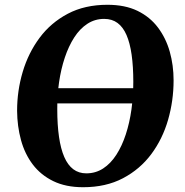

<svg xmlns="http://www.w3.org/2000/svg" viewBox="-20 -773 772 803"><path d="M327.5 10Q255 10 202.8 -15.5Q150.5 -41 117 -85.2Q83.5 -129.5 67.8 -187.2Q52 -245 51.5 -309.5Q51.5 -393.5 75 -472.5Q98.5 -551.5 145.5 -614.8Q192.5 -678 263.5 -715.5Q334.5 -753 429.5 -753Q502.5 -753 554.8 -727.8Q607 -702.5 640.5 -658Q674 -613.5 690 -556.8Q706 -500 706 -437Q706 -352 683 -272Q660 -192 612.8 -128.5Q565.5 -65 494.2 -27.5Q423 10 327.5 10ZM341 -48Q380 -48 411.5 -68.5Q443 -89 466.8 -126Q490.5 -163 506.2 -211.2Q522 -259.5 529.8 -315.5Q537.5 -371.5 537.5 -430.5Q537.5 -495 530.5 -544.2Q523.5 -593.5 509 -626.8Q494.5 -660 471.5 -677Q448.5 -694 415.5 -694Q377 -694 345.5 -673.5Q314 -653 290.5 -616.5Q267 -580 251 -532Q235 -484 227 -429Q219 -374 219.5 -316Q219.5 -250.5 226.8 -200.5Q234 -150.5 248.8 -116.5Q263.5 -82.5 286.5 -65.2Q309.5 -48 341 -48ZM692 -404 682 -340.5H72L82 -404Z"/></svg>

Font: Merriweather 20pt ExtraBold
Style: Italic
Weight: 800
Italic angle: -7.8°
Version: Version 2.101